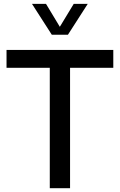

<svg xmlns="http://www.w3.org/2000/svg" viewBox="-20 -997 635 1017"><path d="M351.1 0H243.7V-637.7H14.6V-732.4H580.1V-637.7H351.1ZM339.8 -813H254.4L149.4 -976.6H223.6L296.9 -855L370.6 -976.6H444.8Z"/></svg>

Font: Kumbh Sans Medium
Style: Regular
Weight: 500
Version: Version 1.005